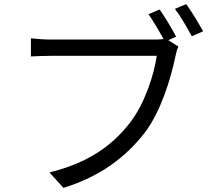

<svg xmlns="http://www.w3.org/2000/svg" viewBox="-20 -877 1040 932"><path d="M835 -699C815 -737 779 -797 755 -831L701 -808C723 -776 753 -726 774 -688C758 -685 744 -685 731 -685H230C197 -685 157 -688 130 -691V-603C155 -604 190 -606 229 -606H741C727 -510 681 -371 610 -280C526 -173 414 -88 220 -40L288 35C471 -22 590 -115 682 -232C761 -335 809 -496 831 -601C835 -621 839 -637 846 -651L797 -682ZM829 -834C856 -799 889 -742 911 -701L966 -725C945 -763 909 -823 884 -857Z"/></svg>

Font: Noto Sans CJK JP Regular
Style: Regular
Weight: 400
Designer: Ryoko NISHIZUKA (kana & ideographs); Paul D. Hunt (Latin, Greek & Cyrillic); Wenlong ZHANG (bopomofo); Sandoll Communica
Foundry: Adobe Systems Incorporated
Version: Version 1.001;PS 1.001;hotconv 1.0.78;makeotf.lib2.5.61930